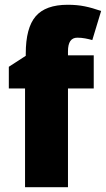

<svg xmlns="http://www.w3.org/2000/svg" viewBox="-20 -785 444 805"><path d="M373 -414H265V0H85V-414H17V-505L88 -551V-560Q88 -668 129.5 -716.5Q171 -765 264 -765Q303 -765 335 -758.5Q367 -752 404 -739L367 -617Q353 -621 337 -624Q321 -627 304 -627Q265 -627 265 -570V-553H373Z"/></svg>

Font: Noto Sans Gujarati SemiCondensed Black
Style: Regular
Weight: 900
Width: 4
Designer: Jelle Bosma - Monotype Design Team, Universal Thirst
Foundry: Monotype Imaging Inc.
Version: Version 2.106; ttfautohint (v1.8.4.7-5d5b)